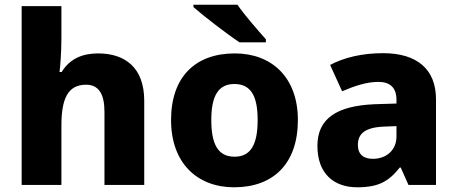

<svg xmlns="http://www.w3.org/2000/svg" viewBox="-20 -852 1943 816"><path d="M241 -693V-826H72V-66H241V-317C241 -429 266 -492 346 -492C399 -492 424 -453 424 -377V-66H593V-424C593 -565 511 -625 397 -625C331 -625 277 -603 242 -546H233C236 -570 241 -626 241 -693Z M989 -832H802V-822C844 -785 945 -707 998 -672H1110V-685C1077 -722 1020 -787 989 -832ZM1246 -342C1246 -524 1134 -625 978 -625C809 -625 707 -524 707 -342C707 -158 819 -56 975 -56C1143 -56 1246 -158 1246 -342ZM878 -342C878 -443 907 -495 976 -495C1047 -495 1075 -443 1075 -342C1075 -240 1047 -186 977 -186C906 -186 878 -240 878 -342Z M1608 -626C1520 -626 1443 -608 1383 -576L1434 -464C1487 -487 1539 -504 1588 -504C1636 -504 1665 -481 1665 -428V-412L1571 -409C1412 -402 1329 -349 1329 -232C1329 -112 1401 -56 1498 -56C1589 -56 1632 -81 1679 -140H1683L1716 -66H1833V-430C1833 -559 1751 -626 1608 -626ZM1614 -314 1665 -316V-272C1665 -213 1621 -177 1565 -177C1527 -177 1501 -194 1501 -236C1501 -283 1530 -311 1614 -314Z"/></svg>

Font: Noto Sans Malayalam UI ExtraBold
Style: Regular
Weight: 800
Designer: Jelle Bosma - Monotype Design Team
Foundry: Monotype Imaging Inc.
Version: Version 2.104